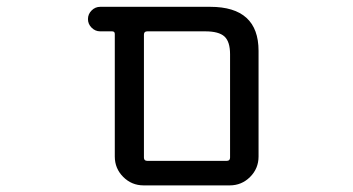

<svg xmlns="http://www.w3.org/2000/svg" viewBox="-20 -567 1040 566"><path d="M403.3 -20.5Q368.2 -20.5 343.3 -45.4Q318.4 -70.3 318.4 -105.5V-466.8Q318.4 -474.6 310.5 -474.6H275.4Q260.7 -474.6 250 -485.4Q239.3 -496.1 239.3 -510.7Q239.3 -525.4 250 -536.1Q260.7 -546.9 275.4 -546.9H599.6Q742.2 -546.9 742.2 -417V-105.5Q742.2 -70.3 717.3 -45.4Q692.4 -20.5 657.2 -20.5ZM658.2 -407.2Q658.2 -444.3 641.6 -459.5Q625 -474.6 585 -474.6H414.1Q404.3 -474.6 404.3 -464.8V-102.5Q404.3 -92.8 414.1 -92.8H648.4Q658.2 -92.8 658.2 -102.5Z"/></svg>

Font: Rounded-X Mgen+ 1mn regular
Style: Regular
Weight: 400
Designer: [Source Han Sans]
Ryoko NISHIZUKA  (kana & ideographs); Paul D. Hunt (Latin, Greek & Cyrillic); Wenlong ZHANG  (bopomofo
Version: Version 1.059.20150602